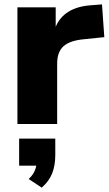

<svg xmlns="http://www.w3.org/2000/svg" viewBox="-20 -573 505 887"><path d="M60.5 -539.1H237.3V-449.2Q275.4 -540 401.4 -548.8L451.2 -552.7L461.9 -401.4L367.2 -391.6Q302.7 -385.7 273.4 -359.4Q244.1 -333 244.1 -279.3V0H60.5ZM147.5 192.4H68.4V67.4H235.4V142.6Q235.4 191.4 221.2 227.5Q207 263.7 172.9 293.9L112.3 253.9Q141.6 227.5 147.5 192.4Z"/></svg>

Font: Min Sans Black
Style: Regular
Weight: 900
Designer: Jinseong-Kim, NotoSansCJK, Nunito
Foundry: Jinseong-Kim
Version: Version 1.000